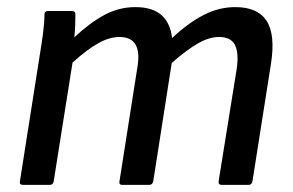

<svg xmlns="http://www.w3.org/2000/svg" viewBox="-20 -520 823 540"><path d="M45 0Q34 0 36 -10L92 -366Q97 -396 101 -426Q105 -456 105 -479Q105 -489 115 -489H182Q192 -489 192 -480Q192 -465 191.5 -449Q191 -433 189 -415Q234 -457 274.5 -478.5Q315 -500 361 -500Q408 -500 433.5 -478Q459 -456 464 -413Q510 -456 553 -478Q596 -500 642 -500Q705 -500 730 -461Q755 -422 742 -340L690 -10Q688 0 679 0H604Q593 0 595 -11L646 -328Q652 -372 640.5 -394Q629 -416 596 -416Q568 -416 536 -397.5Q504 -379 463 -343L411 -10Q409 0 399 0H324Q314 0 316 -10L366 -328Q374 -372 361.5 -394Q349 -416 316 -416Q288 -416 256.5 -398.5Q225 -381 184 -344L131 -10Q129 0 120 0Z"/></svg>

Font: Sofia Sans Semi Condensed SemiBold
Style: Italic
Weight: 600
Italic angle: -9°
Version: Version 4.100